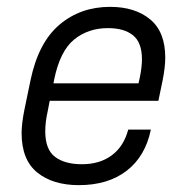

<svg xmlns="http://www.w3.org/2000/svg" viewBox="-20 -534 544 560"><path d="M462 -366Q462 -338 454 -298L442 -240H125L119 -209Q112 -178 112 -151Q112 -98 140.5 -76.5Q169 -55 219 -55Q271 -55 306 -81Q341 -107 354 -156H420Q404 -78 349.5 -36Q295 6 210 6Q134 6 88.5 -31Q43 -68 43 -146Q43 -173 51 -213L69 -300Q92 -410 153.5 -462Q215 -514 301 -514Q374 -514 418 -477.5Q462 -441 462 -366ZM394 -361Q394 -410 368 -431Q342 -452 295 -452Q237 -452 196 -418.5Q155 -385 138 -302L136 -291H384L388 -309Q394 -339 394 -361Z"/></svg>

Font: D-DIN
Style: DIN-Italic
Weight: 400
Italic angle: -12°
Designer: Charles Nix
Foundry: Datto Inc.
Version: Version 1.00